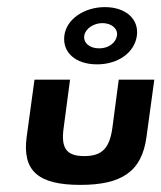

<svg xmlns="http://www.w3.org/2000/svg" viewBox="-20 -512 454 540"><path d="M177 -288H77L55 -127C42 -30 89 8 206 8C323 8 379 -30 392 -127L414 -288H314L296 -152C288 -95 267 -73 217 -73C167 -73 151 -95 159 -152ZM217 -412C220 -431 243 -447 268 -447C294 -447 312 -431 309 -412C306 -392 286 -376 259 -376C231 -376 214 -392 217 -412ZM161 -412C155 -365 192 -331 253 -331C313 -331 359 -365 365 -412C371 -459 333 -492 275 -492C218 -492 167 -459 161 -412Z"/></svg>

Font: Hussar Tani
Style: Kurs
Weight: 700
Foundry: Cannot Into Space Fonts
Version: Version 0.92